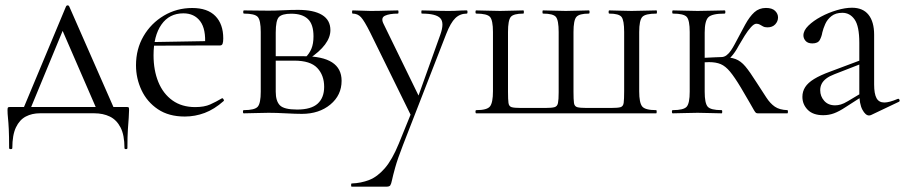

<svg xmlns="http://www.w3.org/2000/svg" viewBox="-20 -425 3394 720"><path d="M60.2 -0.4 227.6 -401Q229.6 -405 233.7 -405Q237.8 -405 239.6 -401L415.6 -0.4H349L209.6 -321.4L232.6 -352L87.2 -0.4ZM14.2 130.2Q14.2 85 12.9 59.1Q11.6 33.2 9.9 17.2Q8.2 1.2 8.2 -12Q8.2 -20 9.8 -21.9Q11.4 -23.8 18.4 -23.8H454.4Q461.6 -23.8 462.8 -21.9Q464 -20 464 -12Q464 0.4 462.7 17.1Q461.4 33.8 459.6 60.1Q457.8 86.4 457.8 130.2Q457.8 134.2 452.3 134.2Q446.8 134.2 446.8 130.2Q446.8 81.2 431.9 52.7Q417 24.2 391.7 12Q366.4 -0.2 333.2 -0.2H129.8Q100 -0.2 76.7 12Q53.4 24.2 39.8 52.7Q26.2 81.2 26.2 130.2Q26.2 134.2 20.2 134.2Q14.2 134.2 14.2 130.2Z M673 12Q612.8 12 572.1 -15.4Q531.4 -42.8 510.7 -86.9Q490 -131 490 -180.4Q490 -241 518.2 -289.4Q546.4 -337.8 594.6 -366.4Q642.8 -395 700.8 -395Q758.2 -395 787.7 -364.8Q817.2 -334.6 817.2 -280.8Q817.2 -267.8 814.8 -261.2Q812.4 -254.6 805.4 -254.6H748.6Q753 -315.6 730.8 -345.3Q708.6 -375 667.6 -375Q614.8 -375 585.3 -332.8Q555.8 -290.6 555.8 -217.8Q555.8 -161.4 573.8 -117.4Q591.8 -73.4 626.8 -48.4Q661.8 -23.4 712 -23.4Q746 -23.4 768.1 -33.3Q790.2 -43.2 812 -56.2Q814 -58.2 817.5 -53.8Q821 -49.4 819 -46.4Q783.6 -15 747.5 -1.5Q711.4 12 673 12ZM538.4 -253.6 537.4 -267 763.6 -271V-254.6Z M987.4 -385Q1013 -385 1041.3 -386.5Q1069.6 -388 1097.8 -388Q1156.4 -388 1187.7 -369Q1219 -350 1219 -312Q1219 -257.8 1138.2 -204L1125.4 -209.6Q1140 -223.6 1147.8 -242.3Q1155.6 -261 1155.6 -288.6Q1155.6 -334 1134.5 -353.8Q1113.4 -373.6 1072.2 -373.6Q1038 -373.6 1026 -361.2Q1014 -348.8 1014 -303V-81Q1014 -46 1029.6 -30.1Q1045.2 -14.2 1094.2 -14.2Q1146.8 -14.2 1171.2 -36.3Q1195.6 -58.4 1195.6 -99.4Q1195.6 -142.8 1169.7 -170.2Q1143.8 -197.6 1083.2 -197.6H991.4L990.4 -214.2H1118.2Q1261 -214.2 1261 -122Q1261 -68 1218.8 -33Q1176.6 2 1112 2Q1088.4 2 1051.9 0Q1015.4 -2 987.4 -2Q961.8 -2 937.7 -1Q913.6 0 894 0Q891 0 891 -6Q891 -12 894 -12Q935.4 -12 946.6 -25Q957.8 -38 957.8 -81V-305Q957.8 -349 946.6 -361.5Q935.4 -374 895 -374Q892 -374 892 -380Q892 -386 895 -386Q913.6 -386 937.7 -385.5Q961.8 -385 987.4 -385Z M1475.4 113.8 1525.8 -10.2 1526.2 18.4 1368.2 -303Q1346.2 -347 1333.7 -360.5Q1321.2 -374 1302.4 -374Q1300.2 -374 1300.2 -380Q1300.2 -386 1302.4 -386Q1318.4 -386 1335.7 -385Q1353 -384 1369 -384Q1401.8 -384 1426.8 -385Q1451.8 -386 1472.2 -386Q1474.4 -386 1474.4 -380Q1474.4 -374 1472.2 -374Q1440.4 -374 1423.6 -366Q1406.8 -358 1418.6 -335L1556 -53.4L1531 -15.2L1631 -294.4Q1647.2 -339.4 1631.1 -356.7Q1615 -374 1562 -374Q1560 -374 1560 -380Q1560 -386 1562 -386Q1586 -386 1607.5 -385Q1629 -384 1663 -384Q1684.6 -384 1698.1 -385Q1711.6 -386 1730.4 -386Q1733.2 -386 1733.2 -380Q1733.2 -374 1730.4 -374Q1705.2 -374 1687.5 -357Q1669.8 -340 1653.2 -297.4L1490.8 120Q1470.6 172 1461.9 203.5Q1453.2 235 1450.1 250Q1447 265 1443.6 270Q1440.2 275 1429.2 275H1298.8Q1296.6 275 1296.6 269Q1296.6 263 1298.8 263Q1334 261.8 1364.7 249.8Q1395.4 237.8 1423 206Q1450.6 174.2 1475.4 113.8Z M1766 0Q1763 0 1763 -6Q1763 -12 1766 -12Q1806.4 -12 1817.5 -26Q1828.6 -40 1828.6 -83V-305Q1828.6 -349 1817.5 -361.5Q1806.4 -374 1766 -374Q1763 -374 1763 -380Q1763 -386 1766 -386Q1784.6 -386 1808.1 -385Q1831.6 -384 1855.4 -384Q1878.7 -384 1901.6 -385Q1924.4 -386 1942.4 -386Q1944.6 -386 1944.6 -380Q1944.6 -374 1942.4 -374Q1905.7 -374 1895.4 -361.5Q1885 -349 1885 -305V-81Q1885 -51.6 1886.8 -38.8Q1888.6 -26.1 1898.7 -23.1Q1908.7 -20.2 1932.4 -20.2H2025.8Q2048.7 -20.2 2059.3 -23.1Q2069.8 -26 2072.4 -38.5Q2075 -51 2075 -79V-305Q2075 -349 2064.7 -361.5Q2054.5 -374 2016.4 -374Q2014.2 -374 2014.2 -380Q2014.2 -386 2016.4 -386Q2034.1 -386 2056.5 -385Q2078.9 -384 2101.8 -384Q2125.2 -384 2147.6 -385Q2170 -386 2188 -386Q2191 -386 2191 -380Q2191 -374 2188 -374Q2152.2 -374 2141.4 -361.5Q2130.6 -349 2130.6 -305V-81Q2130.6 -51.6 2132.4 -38.8Q2134.2 -26.1 2144.7 -23.1Q2155.2 -20.2 2178.8 -20.2H2272.2Q2296.9 -20.2 2306.9 -23.1Q2317 -26 2318.8 -39.3Q2320.6 -52.5 2320.6 -83V-305Q2320.6 -349 2310.7 -361.5Q2300.8 -374 2265 -374Q2262.2 -374 2262.2 -380Q2262.2 -386 2265 -386Q2282.4 -386 2304.1 -385Q2325.8 -384 2348.2 -384Q2373 -384 2397.5 -385Q2422 -386 2441.6 -386Q2443.6 -386 2443.6 -380Q2443.6 -374 2441.6 -374Q2400.1 -374 2388.6 -361.5Q2377 -349 2377 -304.9V-82.7Q2377 -39.6 2388.2 -25.8Q2399.4 -12 2440.6 -12Q2442.6 -12 2442.6 -6Q2442.6 0 2440.6 0Z M2502.6 0Q2499.6 0 2499.6 -6Q2499.6 -12 2502.6 -12Q2544 -12 2555.2 -25Q2566.4 -38 2566.4 -81V-305Q2566.4 -349 2555.3 -361.5Q2544.2 -374 2503.6 -374Q2500.8 -374 2500.8 -380Q2500.8 -386 2503.6 -386Q2522.2 -386 2546.3 -385Q2570.4 -384 2596 -384Q2623.8 -384 2650.4 -385Q2677 -386 2697.4 -386Q2700.2 -386 2700.2 -380Q2700.2 -374 2697.4 -374Q2650 -374 2636.3 -360.3Q2622.6 -346.6 2622.6 -303V-81Q2622.6 -38 2633.8 -25Q2645 -12 2686.2 -12Q2688.4 -12 2688.4 -6Q2688.4 0 2686.2 0Q2666.8 0 2643.3 -1Q2619.8 -2 2596 -2Q2570.4 -2 2546.3 -1Q2522.2 0 2502.6 0ZM2822.4 0Q2818 0 2815.2 -1.6Q2812.4 -3.2 2807.5 -11.7Q2802.6 -20.2 2791.5 -39.7Q2780.4 -59.2 2758.6 -96Q2734.6 -136 2717.5 -156.5Q2700.4 -177 2682.7 -184.5Q2665 -192 2639 -192Q2621.2 -192 2595.4 -189L2594.4 -207Q2612.6 -208 2629.4 -208.6Q2646.2 -209.2 2660.4 -210.1Q2674.6 -211 2685 -211Q2718.8 -211 2738.5 -203.5Q2758.2 -196 2775 -176Q2791.8 -156 2817 -116Q2839 -82.2 2853.6 -59.6Q2868.2 -37 2885.7 -25Q2903.2 -13 2932.6 -12Q2934.8 -12 2934.8 -6Q2934.8 0 2932.6 0ZM2685 -194.2V-211Q2695.6 -211 2704.6 -217.8Q2713.6 -224.6 2721 -235.6Q2728.4 -246.6 2734.8 -258.6Q2757.8 -302.4 2774.5 -332.8Q2791.2 -363.2 2809 -379.2Q2826.8 -395.2 2852.4 -395.2Q2875.4 -395.2 2886.5 -384.4Q2897.6 -373.6 2897.6 -359.8Q2897.6 -345 2887.1 -333.7Q2876.6 -322.4 2857.8 -322.4Q2847.8 -322.4 2841.3 -326Q2834.8 -329.6 2829.3 -332.8Q2823.8 -336 2816.2 -336Q2807.8 -336 2796.2 -323.2Q2784.6 -310.4 2772.6 -291.2Q2760.6 -272 2750.2 -253.8Q2736.6 -227.8 2720.9 -211Q2705.2 -194.2 2685 -194.2Z M3247.2 6Q3243.2 8 3238.8 8Q3225.6 8 3214 -13.6Q3202.4 -35.2 3202.4 -76.2V-264.6Q3202.4 -326.8 3184.8 -351.9Q3167.2 -377 3138.8 -377Q3113.8 -377 3098.1 -364.7Q3082.4 -352.4 3074.7 -335Q3067 -317.6 3063.6 -303Q3061.4 -288.8 3054.4 -275.5Q3047.4 -262.2 3026.4 -262.2Q3009.2 -262.2 3001 -271.6Q2992.8 -281 2992.8 -292.2Q2992.8 -310.6 3011.5 -328.9Q3030.2 -347.2 3058.8 -362.5Q3087.4 -377.8 3118.5 -386.9Q3149.6 -396 3175 -396Q3216 -396 3237 -369.6Q3258 -343.2 3258 -294.6V-108Q3258 -73.4 3266.9 -57Q3275.8 -40.6 3296.4 -40.6Q3314.4 -40.6 3346.2 -54Q3351 -56 3353.1 -50.5Q3355.2 -45 3350.2 -43ZM3067.2 7Q3028.8 7 3008.9 -13.3Q2989 -33.6 2989 -61.8Q2989 -82 2999.4 -98.3Q3009.8 -114.6 3032.8 -128.7Q3055.8 -142.8 3092.4 -156.2L3212.4 -201.2L3214.8 -187.8L3109 -146.6Q3090.6 -139.6 3078.8 -130.7Q3067 -121.8 3061.4 -110.9Q3055.8 -100 3055.8 -86.6Q3055.8 -63.8 3070.8 -46.9Q3085.8 -30 3111.6 -30Q3122 -30 3133.1 -33.2Q3144.2 -36.4 3159.8 -45.8L3223.4 -83.8L3225.2 -71L3151.2 -23.4Q3126.8 -7.2 3107.6 -0.1Q3088.4 7 3067.2 7Z"/></svg>

Font: Cormorant Garamond Light
Style: Regular
Weight: 300
Designer: Christian Thalmann (Catharsis Fonts)
Foundry: Catharsis Fonts
Version: Version 4.001